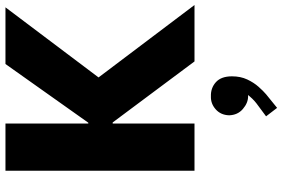

<svg xmlns="http://www.w3.org/2000/svg" viewBox="-192 -568 1074 731"><g transform="rotate(-90 345.5 -203.0)"><path d="M60.5 0V-719.7H240.2V-404.3H283.2L224.6 -377.9L466.8 -719.7H682.6L378.9 -316.4V-414.1L691.4 0H476.6L224.6 -337.9L283.2 -311.5H240.2V0ZM299.8 314.5 267.6 272.5 316.4 236.3Q323.2 231.4 334.7 220Q346.2 208.5 355.2 194.8Q364.3 181.2 364.3 169.9H383.8Q383.8 183.1 374.5 193.6Q365.2 204.1 343.8 204.1Q318.8 204.1 295.7 184.3Q272.5 164.6 271.5 131.8Q272.5 100.1 294.2 80.8Q315.9 61.5 343.8 62.5Q375.5 61.5 397.7 81.5Q419.9 101.6 419.9 142.6Q419.9 175.3 408 200.7Q396 226.1 379.9 244.1Q363.8 262.2 351.6 272.5Z"/></g></svg>

Font: Reddit Sans Black
Style: Regular
Weight: 900
Version: Version 1.014